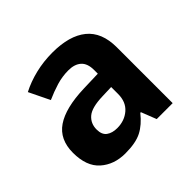

<svg xmlns="http://www.w3.org/2000/svg" viewBox="-140 -716 885 885"><g transform="rotate(-45 302.0 -273.5)"><path d="M302 -557Q412 -557 470.5 -509.5Q529 -462 529 -364V0H425L396 -74H392Q357 -30 318 -10Q279 10 211 10Q138 10 90 -32.5Q42 -75 42 -163Q42 -250 103 -291.5Q164 -333 286 -337L381 -340V-364Q381 -407 358.5 -427Q336 -447 296 -447Q256 -447 218 -435.5Q180 -424 142 -407L93 -508Q137 -531 190.5 -544Q244 -557 302 -557ZM323 -251Q251 -249 223 -225Q195 -201 195 -162Q195 -128 215 -113.5Q235 -99 267 -99Q315 -99 348 -127.5Q381 -156 381 -208V-253Z"/></g></svg>

Font: Noto Sans Ethiopic
Style: Bold
Weight: 700
Designer: Monotype Design Team
Foundry: Monotype Imaging Inc.
Version: Version 2.102; ttfautohint (v1.8.4.7-5d5b)